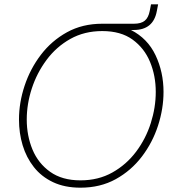

<svg xmlns="http://www.w3.org/2000/svg" viewBox="-20 -860 822 890"><path d="M353 10Q280 10 226 -15.5Q172 -41 137 -85.5Q102 -130 85 -186.5Q68 -243 68 -306Q68 -384 94 -462.5Q120 -541 169.5 -606Q219 -671 290.5 -710.5Q362 -750 454 -750H601Q634 -750 651 -764Q668 -778 674 -809L680 -840H713L707 -809Q691 -721 600 -721H587Q664 -682 701 -604Q738 -526 738 -434Q738 -356 712.5 -277.5Q687 -199 637.5 -134Q588 -69 516.5 -29.5Q445 10 353 10ZM353 -24Q436 -24 501 -60.5Q566 -97 611 -157Q656 -217 679 -289.5Q702 -362 702 -434Q702 -509 675.5 -573Q649 -637 594.5 -676.5Q540 -716 454 -716Q371 -716 306 -679.5Q241 -643 196 -582.5Q151 -522 127.5 -450Q104 -378 104 -306Q104 -231 130.5 -167Q157 -103 212.5 -63.5Q268 -24 353 -24Z"/></svg>

Font: Be Vietnam Pro Thin
Style: Italic
Weight: 100
Italic angle: -12°
Designer: Lam Bao, Tony Le, Vietanh Nguyen
Foundry: Yellow Type Foundry
Version: Version 1.002; ttfautohint (v1.8.3)